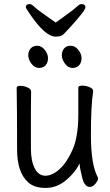

<svg xmlns="http://www.w3.org/2000/svg" viewBox="-20 -906 540 944"><path d="M421 13Q396 13 384.5 -31Q373 -75 371 -103Q352 -60 306 -21Q260 18 204 18Q148 18 118 -10Q64 -59 64 -171Q64 -368 62 -474Q62 -484 80 -484Q98 -484 115.5 -476Q133 -468 133 -456L132 -368V-175Q132 -116 150.5 -79Q169 -42 203 -42Q237 -42 273 -74.5Q309 -107 337 -170.5Q365 -234 365 -342V-475Q365 -485 384 -485Q403 -485 420.5 -477.5Q438 -470 438 -458Q427 -385 427 -241Q427 -96 461 -34Q462 -32 462 -26Q462 -19 449.5 -3Q437 13 421 13ZM172 -572Q150 -572 134.5 -593Q119 -614 119 -634Q119 -654 130.5 -667.5Q142 -681 163 -681Q184 -681 200 -661Q216 -641 216 -620Q216 -599 204.5 -585.5Q193 -572 172 -572ZM336 -572Q315 -572 299.5 -593Q284 -614 284 -634Q284 -654 295 -667.5Q306 -681 328 -681Q349 -681 365 -661Q381 -641 381 -620Q381 -599 369.5 -585.5Q358 -572 336 -572ZM253 -726Q203 -726 129 -834Q107 -866 107 -870Q107 -886 126 -886Q135 -886 149 -872.5Q163 -859 194 -837.5Q225 -816 254 -795Q282 -816 312.5 -837.5Q343 -859 357 -872.5Q371 -886 381 -886Q400 -886 400 -870Q400 -854 323 -770Q305 -751 293.5 -738.5Q282 -726 253 -726Z"/></svg>

Font: LXGW WenKai Mono Lite
Style: Regular
Weight: 400
Monospace: yes
Designer: LXGW / Fontworks Inc.
Foundry: LXGW / Fontworks Inc.
Version: Version 1.520; June 14, 2025